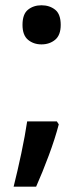

<svg xmlns="http://www.w3.org/2000/svg" viewBox="-20 -572 316 721"><path d="M64.5 -478.5Q64.5 -519 85.2 -535.6Q106 -552.2 135.7 -552.2Q166 -552.2 187 -535.6Q208 -519 208 -478.5Q208 -439.9 187 -422.6Q166 -405.3 135.7 -405.3Q106 -405.3 85.2 -422.6Q64.5 -439.9 64.5 -478.5ZM193.4 -116.2 200.7 -105Q187 -52.2 163.3 11.5Q139.6 75.2 115.7 128.9H31.2Q45.9 70.3 60.1 3.4Q74.2 -63.5 82 -116.2Z"/></svg>

Font: Open Sans SemiBold
Style: Regular
Weight: 600
Designer: Monotype Design Team
Foundry: Monotype Imaging Inc.
Version: Version 3.003; ttfautohint (v1.8.4)